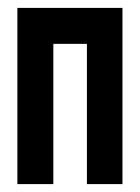

<svg xmlns="http://www.w3.org/2000/svg" viewBox="-20 -468 355 486"><path d="M290 -448V-2H200V-357H115V-2H24V-448Z"/></svg>

Font: Fundamental  Brigade Condensed
Style: Regular
Weight: 400
Width: 3
Designer: Peter Wiegel, original typeface by Carl Albert Fahrenwaldt 1901
Foundry: Peter Wiegel
Version: Version 0.000 2012 initial release